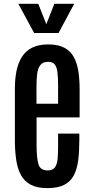

<svg xmlns="http://www.w3.org/2000/svg" viewBox="-20 -973 483 1002"><path d="M227.1 8.8Q173.3 8.8 139.9 -9.3Q106.4 -27.3 88.6 -60.8Q70.8 -94.2 64.2 -141.1Q57.6 -188 57.6 -245.1V-510.3Q57.6 -561.5 66.4 -604Q75.2 -646.5 95 -677.2Q114.7 -708 148.4 -724.6Q182.1 -741.2 231.9 -741.2Q282.7 -741.2 314.9 -724.4Q347.2 -707.5 364.5 -676.5Q381.8 -645.5 388.7 -602.3Q395.5 -559.1 395.5 -506.3V-360.4H170.9V-215.3Q170.9 -152.8 179.9 -118.2Q189 -83.5 229 -83.5Q255.4 -83.5 266.8 -99.9Q278.3 -116.2 280.8 -145.8Q283.2 -175.3 283.2 -214.4V-275.9H394V-241.2Q394 -183.6 388.2 -137.2Q382.3 -90.8 365.5 -58.3Q348.6 -25.9 315.4 -8.5Q282.2 8.8 227.1 8.8ZM170.4 -431.6H283.2V-525.4Q283.2 -565.9 280 -594Q276.9 -622.1 266.1 -636.2Q255.4 -650.4 231.4 -650.4Q204.1 -650.4 190.9 -633.8Q177.7 -617.2 174.1 -588.4Q170.4 -559.6 170.4 -522ZM158.2 -800.8 75.7 -953.1H179.7L221.7 -846.7L263.7 -953.1H367.2L285.6 -800.8Z"/></svg>

Font: Antonio SemiBold
Style: Regular
Weight: 600
Designer: Vernon Adams
Foundry: Vernon Adams
Version: Version 1.002